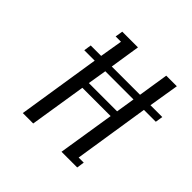

<svg xmlns="http://www.w3.org/2000/svg" viewBox="-137 -640 769 769"><g transform="rotate(45 247.5 -256.0)"><path d="M85 -352.1 89.8 -383.8H148.9L165 -480H134.8L140.1 -512.2H229L209 -383.8H369.1L389.2 -512.2H449.2L428.2 -383.8H495.1L490.2 -352.1H422.9L373 -32.2H401.9L397 0H308.1L346.2 -240.2H186L147.9 0H88.9L144 -352.1ZM190.9 -272H351.1L363.8 -352.1H204.1Z"/></g></svg>

Font: Gawaa
Style: Italic
Weight: 400
Designer: T. Christopher White
Version: Version 1.0